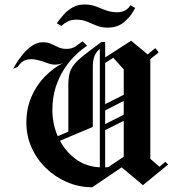

<svg xmlns="http://www.w3.org/2000/svg" viewBox="-20 -813 758 843"><path d="M452.5 -691.7Q425 -691.7 404.2 -700.4Q383.3 -709.2 362.5 -717.9Q341.7 -726.7 315.8 -726.7Q293.3 -726.7 277.5 -718.8Q261.7 -710.8 250 -699.2L229.2 -710.8Q242.5 -729.2 259.2 -748.3Q275.8 -767.5 298.8 -780.4Q321.7 -793.3 351.7 -793.3Q379.2 -793.3 401.2 -784.6Q423.3 -775.8 445.8 -767.5Q468.3 -759.2 495 -759.2Q515.8 -759.2 530 -767.5Q544.2 -775.8 552.5 -790L573.3 -778.3Q558.3 -745.8 528.3 -718.8Q498.3 -691.7 452.5 -691.7ZM385 9.2Q325.8 9.2 273.3 -13.8Q220.8 -36.7 180.8 -75.8Q140.8 -115 118.3 -165.8Q95.8 -216.7 95.8 -274.2Q95.8 -336.7 117.9 -387.9Q140 -439.2 176.7 -476.7Q213.3 -514.2 257.5 -536.7Q240.8 -529.2 220.8 -529.2Q205.8 -529.2 185 -537.1Q164.2 -545 141.2 -550.4Q118.3 -555.8 96.2 -550.4Q74.2 -545 57.5 -519.2L37.5 -510.8Q40.8 -517.5 52.1 -535.8Q63.3 -554.2 80.8 -575.4Q98.3 -596.7 120.8 -612.1Q143.3 -627.5 169.2 -627.5Q190 -627.5 205.4 -620Q220.8 -612.5 236.2 -605.4Q251.7 -598.3 272.5 -598.3Q295.8 -598.3 312.1 -609.6Q328.3 -620.8 342.5 -631.7L362.5 -612.5Q359.2 -610 343.3 -598.3Q327.5 -586.7 305 -564.2Q282.5 -541.7 260.8 -508.3Q239.2 -475 224.6 -430.4Q210 -385.8 210 -329.2Q210 -270 233.3 -215L280 -235V-438.3Q280 -468.3 285 -489.2Q290 -510 304.6 -528.8Q319.2 -547.5 348.3 -570.4Q377.5 -593.3 425 -628.3L441.7 -629.2V-560.8L555.8 -634.2L628.3 -574.2L661.7 -601.7L676.7 -583.3L640 -553.3V-115.8L680 -80.8L705.8 -102.5L718.3 -90.8L607.5 0L514.2 -78.3ZM387.5 -255.8 243.3 -195Q268.3 -147.5 312.5 -114.6Q356.7 -81.7 418.3 -78.3V-598.3Q402.5 -585.8 394.6 -566.2Q386.7 -546.7 387.5 -510.8ZM477.5 -559.2 441.7 -536.7V-355.8L523.3 -396.7V-508.3ZM441.7 -328.3V-268.3L523.3 -309.2V-370ZM455 -79.2 523.3 -125V-282.5L441.7 -241.7V-78.3Q448.3 -78.3 455 -79.2Z"/></svg>

Font: Manufacturing Consent
Style: Regular
Weight: 400
Version: Version 3.000; ttfautohint (v1.8.4.7-5d5b)